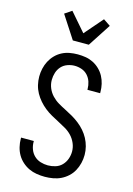

<svg xmlns="http://www.w3.org/2000/svg" viewBox="-144 -1056 789 1137"><g transform="rotate(15 250.0 -488.0)"><path d="M249 8Q224 8 199 4Q174 0 151.5 -10.5Q129 -21 110 -38Q91 -55 78.5 -76.5Q66 -98 60 -123Q54 -148 54 -173V-180H132V-175Q132 -152 140 -130Q148 -108 164.5 -92Q181 -76 203.5 -69Q226 -62 249 -62Q272 -62 295 -69Q318 -76 334.5 -93Q351 -110 359 -132.5Q367 -155 367 -178Q367 -204 356.5 -228.5Q346 -253 328.5 -271.5Q311 -290 288.5 -303Q266 -316 243 -328Q220 -340 197.5 -352.5Q175 -365 155 -381Q135 -397 118 -416.5Q101 -436 88.5 -458.5Q76 -481 70 -506.5Q64 -532 64 -558Q64 -582 69.5 -606.5Q75 -631 86.5 -653Q98 -675 115.5 -693Q133 -711 155 -722.5Q177 -734 201.5 -738.5Q226 -743 251 -743Q276 -743 300 -739Q324 -735 346 -724Q368 -713 386 -695.5Q404 -678 415.5 -656.5Q427 -635 432.5 -611Q438 -587 438 -562V-555H360V-560Q360 -582 353 -603.5Q346 -625 331 -641.5Q316 -658 294.5 -665.5Q273 -673 251 -673Q229 -673 207 -665Q185 -657 170 -640.5Q155 -624 148 -602Q141 -580 141 -557Q141 -531 151 -507Q161 -483 179 -464Q197 -445 219 -432Q241 -419 264 -407.5Q287 -396 309.5 -383Q332 -370 352.5 -354Q373 -338 390 -318.5Q407 -299 419 -276.5Q431 -254 437.5 -229Q444 -204 444 -178Q444 -152 438 -127.5Q432 -103 420 -80.5Q408 -58 389 -40.5Q370 -23 347.5 -12Q325 -1 299.5 3.5Q274 8 249 8ZM201 -815 110 -955 153 -984 250 -872 347 -984 390 -955 299 -815Z"/></g></svg>

Font: Iosevka MaddieWtf
Style: Regular
Weight: 400
Monospace: yes
Designer: Belleve Invis
Foundry: Belleve Invis
Version: Version 31.3.0; ttfautohint (v1.8.3)